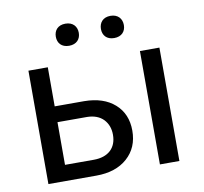

<svg xmlns="http://www.w3.org/2000/svg" viewBox="-79 -796 934 881"><g transform="rotate(-10 388.0 -355.5)"><path d="M227.5 -659.7C227.5 -630.4 245.6 -608.4 280.8 -608.4C315.9 -608.4 334.5 -630.4 334.5 -659.7C334.5 -689 315.9 -711.4 280.8 -711.4C245.6 -711.4 227.5 -689 227.5 -659.7ZM437.5 -658.7C437.5 -629.4 455.6 -607.4 490.7 -607.4C525.9 -607.4 544.4 -629.4 544.4 -658.7C544.4 -688 525.9 -710.9 490.7 -710.9C455.6 -710.9 437.5 -688 437.5 -658.7ZM167 -528.3H76.7V0H300.3C360.8 0 409.2 -16.1 444.8 -47.9C480.5 -79.6 498.5 -122.1 498.5 -174.8C498.5 -227.1 481 -268.6 446.3 -299.3C411.6 -330.1 364.3 -345.7 304.2 -346.2H167ZM687 -528.3H596.2V0H687ZM304.7 -272.5C337.4 -272 362.8 -262.2 380.9 -243.7C398.9 -224.6 407.7 -200.7 407.7 -171.4C407.7 -110.8 369.1 -73.7 301.3 -73.7H167V-272.5Z"/></g></svg>

Font: Roboto
Style: Regular
Weight: 400
Designer: Google
Version: Version 2.137; 2017